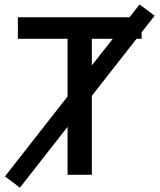

<svg xmlns="http://www.w3.org/2000/svg" viewBox="-20 -802 732 881"><path d="M401.4 0H290V-220.2L71.3 59.1L2.9 7.3L290 -359.4V-624H62V-722.7H574.2L620.6 -781.7L689.5 -730L629.9 -653.8V-624H606.4L401.4 -362.3ZM401.4 -624V-502L497.6 -624Z"/></svg>

Font: Giphurs Medium
Style: Regular
Weight: 500
Version: Version 0.920; ttfautohint (v1.8.4.7-5d5b)